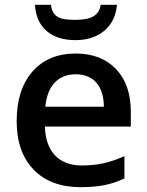

<svg xmlns="http://www.w3.org/2000/svg" viewBox="-20 -774 616 804"><path d="M49.8 0ZM317.9 9.8Q191.9 9.8 120.8 -63.7Q49.8 -137.2 49.8 -266.1Q49.8 -398.4 115.7 -474.1Q181.6 -549.8 296.9 -549.8Q403.8 -549.8 465.8 -484.9Q527.8 -419.9 527.8 -306.2V-244.1H168Q170.4 -165.5 210.4 -123.3Q250.5 -81.1 323.2 -81.1Q371.1 -81.1 412.4 -90.1Q453.6 -99.1 501 -120.1V-26.9Q459 -6.8 416 1.5Q373 9.8 317.9 9.8ZM296.9 -462.9Q242.2 -462.9 209.2 -428.2Q176.3 -393.6 169.9 -327.1H415Q414.1 -394 382.8 -428.5Q351.6 -462.9 296.9 -462.9ZM295.4 -606Q218.8 -606 174.6 -644.8Q130.4 -683.6 126.5 -753.9H193.4Q195.8 -730.5 206.5 -716.6Q217.3 -702.6 237.1 -696.8Q256.8 -690.9 297.4 -690.9Q348.6 -690.9 373.3 -707Q397.9 -723.1 401.4 -753.9H469.7Q463.9 -685.1 417 -645.5Q370.1 -606 295.4 -606Z"/></svg>

Font: Open Sans Semibold
Style: Regular
Weight: 600
Foundry: Ascender Corporation
Version: Version 1.10; ttfautohint (v1.5.65-e2d9)